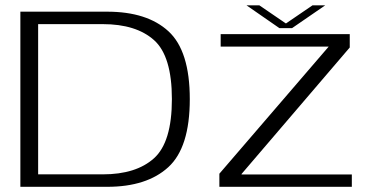

<svg xmlns="http://www.w3.org/2000/svg" viewBox="-20 -720 1446 740"><path d="M58.5 0H393Q546 0 628.8 -75.8Q711.5 -151.5 711.5 -338Q711.5 -524 629.2 -599.5Q547 -675 393 -675H58.5ZM127 -48V-627H376Q504.5 -627 573.5 -565.5Q642.5 -504 642.5 -338Q642.5 -172 573.5 -110Q504.5 -48 376 -48ZM825.5 0H1336V-47.5H911V-49.5L1328 -537V-588.5H830.5V-540.5H1246.5V-540L825.5 -50.5ZM1057 -611.5H1105.5L1233.5 -699.5H1184.5L1082 -629.5L979.5 -699.5H930Z"/></svg>

Font: Anybody Expanded Light
Style: Regular
Weight: 300
Width: 7
Version: Version 1.113;gftools[0.9.25]